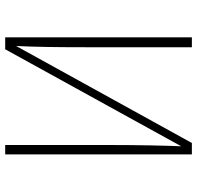

<svg xmlns="http://www.w3.org/2000/svg" viewBox="-30 -748 777 758"><g transform="rotate(-90 359.0 -368.5)"><path d="M591 -737H544L161 -42C164 -107 166 -224 166 -320V-737H129V0H174L557 -694C553 -620 552 -523 552 -416V0H591Z"/></g></svg>

Font: Glow Sans SC Normal ExtraLight
Style: Regular
Weight: 200
Designer: Ryoko NISHIZUKA (kana, bopomofo & ideographs); Paul D. Hunt (Latin, Greek & Cyrillic); Sandoll Communications, Soo-young
Version: Version 0.93